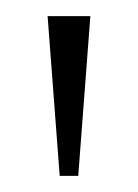

<svg xmlns="http://www.w3.org/2000/svg" viewBox="-20 -734 171 238"><path d="M54 -516 39 -714H92L77 -516Z"/></svg>

Font: Noto Serif Myanmar ExtraCondensed ExtraLight
Style: Regular
Weight: 200
Width: 2
Designer: Ben Mitchell and the Monotype Design Team
Foundry: Monotype Imaging Inc.
Version: Version 2.106; ttfautohint (v1.8.4.7-5d5b)